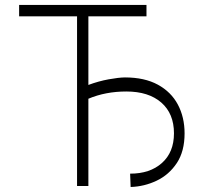

<svg xmlns="http://www.w3.org/2000/svg" viewBox="-20 -747 820 771"><path d="M568.2 -727.3V-681.5H334.9V-405.9Q376.1 -421.2 415.8 -428.4Q455.6 -435.7 481.5 -436.1Q560.4 -436.1 613.8 -407Q667.3 -377.8 694.2 -327.1Q721.2 -276.3 721.2 -211.3Q721.2 -139.2 690 -92.2Q658.7 -45.1 609.2 -21.5Q559.7 2.1 504.6 3.9L502.5 -49.7Q582 -49.4 630.3 -92.5Q678.6 -135.7 678.6 -211.6Q678.6 -290.8 627.7 -335.2Q576.7 -379.6 487.2 -379.6Q404.1 -379.6 334.9 -350.5V0H289.4V-681.5H56.8V-727.3Z"/></svg>

Font: Inter Extra Light BETA
Style: Regular
Weight: 200
Designer: Rasmus Andersson
Foundry: rsms
Version: Version 3.011;git-f93a4a705